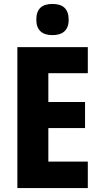

<svg xmlns="http://www.w3.org/2000/svg" viewBox="-20 -953 509 973"><path d="M246 -933C193 -933 164 -909 164 -853C164 -799 195 -775 246 -775C297 -775 328 -799 328 -853C328 -908 299 -933 246 -933ZM425 0V-134H225V-304H411V-436H225V-582H425V-714H68V0Z"/></svg>

Font: Noto Sans Khmer UI Condensed ExtraBold
Style: Regular
Weight: 800
Width: 3
Designer: Danh Hong and the Monotype Design Team
Foundry: Monotype Imaging Inc.
Version: Version 2.002